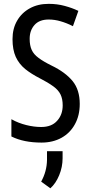

<svg xmlns="http://www.w3.org/2000/svg" viewBox="-20 -741 479 1011"><path d="M362.8 -313.5Q399.9 -267.6 399.9 -193.8Q399.9 -132.8 374.5 -86.9Q349.6 -41 304.2 -15.6Q281.2 -2.9 254.9 3.4Q228.5 9.8 198.7 9.8Q105 9.8 41 -22L40 -22.5V-23.9V-109.9V-113.3L43 -111.8Q75.7 -93.3 118.2 -82.5Q159.2 -72.3 196.3 -72.3H196.8H197.3Q252 -72.3 280.8 -105Q310.1 -137.2 310.1 -186Q310.1 -220.2 298.8 -243.4Q287.6 -266.6 261.7 -285.6Q231.4 -307.6 189.9 -328.6Q145 -351.6 112.8 -377.4Q80.1 -404.3 63 -441.4Q45.9 -479 45.9 -534.7Q45.9 -590.8 70.3 -632.3Q94.2 -673.8 137.2 -697.3Q179.7 -720.7 235.8 -720.7H236.3Q236.8 -720.7 237.3 -720.7Q280.8 -720.7 320.3 -710Q360.4 -699.2 390.6 -684.6L392.6 -684.1L392.1 -682.1L364.7 -605L364.3 -603L362.3 -604Q331.5 -619.6 299.3 -628.9Q268.1 -638.2 236.3 -638.2Q187.5 -638.2 162.1 -609.9Q136.2 -581.1 136.2 -536.6Q136.2 -501.5 147 -478Q157.7 -454.6 182.6 -436.5Q207.5 -417.5 251 -396Q324.2 -360.8 362.8 -313.5ZM245.1 250.5 196.8 215.3Q226.6 161.6 227.5 101.1V55.2H309.6V92.3Q309.6 138.2 291.7 181.6Q273.9 225.1 245.1 250.5Z"/></svg>

Font: MAUL Condensed
Style: Condensed Regular
Weight: 400
Designer: MAUL
Version: Version 1.0; 2020; ttfautohint (v1.8.3)